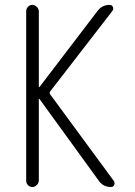

<svg xmlns="http://www.w3.org/2000/svg" viewBox="-20 -750 540 770"><path d="M85 -26.4V-704.1Q85 -714.8 92.3 -722.7Q99.6 -730.5 109.9 -730.5Q120.1 -730.5 127.9 -722.2Q135.7 -713.9 135.7 -704.1V-401.4Q135.7 -400.4 136.7 -400.4L138.7 -401.4L371.1 -706.1Q389.6 -730.5 419.9 -730.5Q428.7 -730.5 432.6 -722.2Q436.5 -713.9 430.7 -706.1L181.6 -383.8Q176.8 -377.9 181.6 -371.1L436.5 -24.4Q441.4 -16.6 438 -8.3Q434.6 0 424.8 0Q393.6 0 376 -25.4L138.7 -352.5Q138.7 -353.5 136.7 -353.5Q135.7 -353.5 135.7 -352.5V-26.4Q135.7 -16.6 127.9 -8.3Q120.1 0 109.9 0Q99.6 0 92.3 -7.3Q85 -14.6 85 -26.4Z"/></svg>

Font: Rounded-X Mgen+ 2m light
Style: Regular
Weight: 200
Designer: [Source Han Sans]
Ryoko NISHIZUKA  (kana & ideographs); Paul D. Hunt (Latin, Greek & Cyrillic); Wenlong ZHANG  (bopomofo
Version: Version 1.059.20150602